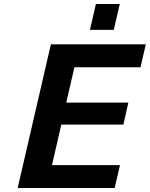

<svg xmlns="http://www.w3.org/2000/svg" viewBox="-20 -945 753 965"><path d="M551.8 -794.9H432.1L461.9 -924.8H582ZM556.2 0H68.8L235.8 -722.2H712.9L686 -606.9H354L313 -429.2H625L600.1 -318.8H288.1L241.2 -115.2H583Z"/></svg>

Font: Perun
Style: Bold Italic
Weight: 700
Italic angle: -12°
Foundry: Copyright (c) Stefan Peev, Context Ltd, 2016
Version: Version 001.000